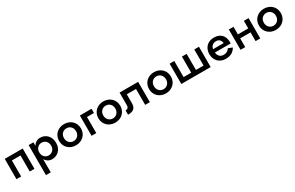

<svg xmlns="http://www.w3.org/2000/svg" viewBox="217 -2011 5794 3768"><g transform="rotate(-30 3113.5 -126.5)"><path d="M476 -460H69V0H175V-363H370V0H476Z M719 220V-78C734 -53 752 -33 775 -18C804 2 837 12 876 12C996 12 1100 -77 1100 -230C1100 -384 996 -473 876 -473C837 -473 804 -463 775 -443C752 -428 734 -407 719 -382V-460H610V220ZM988 -230C988 -139 925 -86 850 -86C787 -86 719 -136 719 -230C719 -324 787 -374 850 -374C925 -374 988 -323 988 -230Z M1168 -230C1168 -89 1275 10 1416 10C1557 10 1664 -89 1664 -230C1664 -372 1557 -470 1416 -470C1275 -470 1168 -372 1168 -230ZM1279 -230C1279 -317 1338 -375 1416 -375C1494 -375 1553 -317 1553 -230C1553 -145 1494 -85 1416 -85C1338 -85 1279 -145 1279 -230Z M1771 -460V0H1878V-365H2036V-460Z M2058 -230C2058 -89 2165 10 2306 10C2447 10 2554 -89 2554 -230C2554 -372 2447 -470 2306 -470C2165 -470 2058 -372 2058 -230ZM2169 -230C2169 -317 2228 -375 2306 -375C2384 -375 2443 -317 2443 -230C2443 -145 2384 -85 2306 -85C2228 -85 2169 -145 2169 -230Z M3092 -460H2671V-175C2671 -115 2638 -98 2598 -98V0C2729 0 2777 -52 2777 -160V-360H2986V0H3092Z M3206 -230C3206 -89 3313 10 3454 10C3595 10 3702 -89 3702 -230C3702 -372 3595 -470 3454 -470C3313 -470 3206 -372 3206 -230ZM3317 -230C3317 -317 3376 -375 3454 -375C3532 -375 3591 -317 3591 -230C3591 -145 3532 -85 3454 -85C3376 -85 3317 -145 3317 -230Z M4191 -95V-460H4084V-95H3911V-460H3805V0H4470V-460H4364V-95Z M4945 -152C4919 -108 4876 -79 4813 -79C4762 -79 4721 -101 4700 -146C4691 -163 4686 -182 4684 -205H5042C5043 -217 5043 -227 5043 -235C5043 -380 4957 -470 4813 -470C4682 -470 4597 -393 4577 -279C4574 -263 4573 -247 4573 -230C4573 -92 4667 10 4808 10C4933 10 4993 -39 5039 -115ZM4686 -280C4689 -297 4694 -313 4702 -328C4723 -367 4764 -388 4812 -388C4882 -388 4918 -344 4926 -280Z M5488 -460V-288H5253V-460H5147V0H5253V-198H5488V0H5594V-460Z M5697 -230C5697 -89 5804 10 5945 10C6086 10 6193 -89 6193 -230C6193 -372 6086 -470 5945 -470C5804 -470 5697 -372 5697 -230ZM5808 -230C5808 -317 5867 -375 5945 -375C6023 -375 6082 -317 6082 -230C6082 -145 6023 -85 5945 -85C5867 -85 5808 -145 5808 -230Z"/></g></svg>

Font: Jost Medium
Style: Regular
Weight: 500
Version: Version 3.710